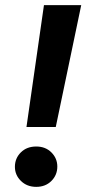

<svg xmlns="http://www.w3.org/2000/svg" viewBox="-20 -720 348 747"><path d="M83 -226 151 -700H296L197 -226ZM121 7Q85 7 61.5 -16Q38 -39 38 -71Q38 -104 61 -127Q84 -150 121 -150Q157 -150 180 -127Q203 -104 203 -72Q203 -39 180 -16Q157 7 121 7Z"/></svg>

Font: DM Sans 20pt
Style: Bold Italic
Weight: 700
Italic angle: -10°
Version: Version 4.004;gftools[0.9.30]